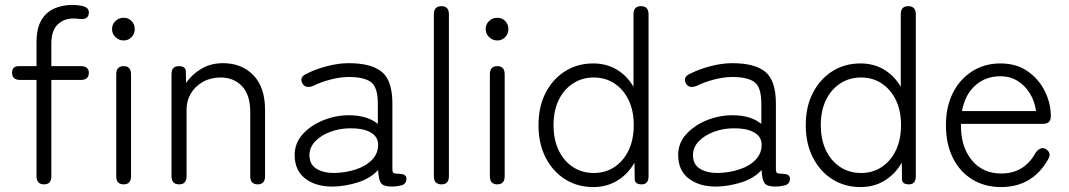

<svg xmlns="http://www.w3.org/2000/svg" viewBox="-20 -747 4330 778"><path d="M159 0Q128 0 128 -33V-423H62Q29 -423 29 -452Q29 -479 56 -479H128V-574Q128 -633 148 -666Q168 -699 201 -713Q234 -727 272 -727Q301 -727 321 -720.5Q341 -714 340 -694Q338 -667 305 -670Q297 -671 290.5 -671.5Q284 -672 276 -672Q239 -672 213.5 -647.5Q188 -623 188 -570V-479H307Q340 -479 340 -452Q340 -423 307 -423H188V-33Q188 0 159 0Z M481 0Q451 0 451 -33V-446Q451 -479 481 -479Q511 -479 511 -446V-33Q511 0 481 0ZM481 -583Q462 -583 448 -596.5Q434 -610 434 -629Q434 -649 448 -662Q462 -675 481 -675Q500 -675 513 -662Q526 -649 526 -629Q526 -610 513 -596.5Q500 -583 481 -583Z M706 0Q675 0 675 -33V-446Q675 -479 704 -479Q733 -479 733 -457L734 -411Q757 -445 795.5 -468Q834 -491 883 -491Q960 -491 1007 -442Q1054 -393 1054 -302V-33Q1054 0 1024 0Q994 0 994 -33V-293Q994 -363 960.5 -398Q927 -433 874 -433Q834 -433 802.5 -415.5Q771 -398 753.5 -368.5Q736 -339 736 -303V-33Q736 0 706 0Z M1331 9Q1261 10 1217.5 -23Q1174 -56 1174 -119Q1174 -167 1206.5 -203Q1239 -239 1289.5 -259.5Q1340 -280 1394 -280Q1468 -280 1511 -245V-327Q1511 -394 1483 -414.5Q1455 -435 1393 -435Q1360 -435 1320.5 -425Q1281 -415 1249 -399Q1219 -387 1206 -408Q1191 -434 1222 -448Q1259 -467 1305.5 -479Q1352 -491 1393 -491Q1484 -491 1527 -456Q1570 -421 1570 -327V-62Q1570 -49 1575 -46Q1580 -43 1596 -43Q1609 -43 1618 -38.5Q1627 -34 1627 -24Q1627 1 1602 5Q1594 7 1585 8Q1576 9 1568 9Q1534 9 1524 -5Q1514 -19 1512 -58Q1481 -24 1430 -8Q1379 8 1331 9ZM1334 -46Q1382 -47 1423.5 -61Q1465 -75 1489.5 -101.5Q1514 -128 1512 -166Q1509 -197 1478 -212.5Q1447 -228 1398 -227Q1357 -227 1319 -213Q1281 -199 1257.5 -174.5Q1234 -150 1234 -118Q1234 -81 1262 -63.5Q1290 -46 1334 -46Z M1769 0Q1738 0 1738 -33V-689Q1738 -722 1769 -722Q1799 -722 1799 -689V-33Q1799 0 1769 0Z M1995 0Q1965 0 1965 -33V-446Q1965 -479 1995 -479Q2025 -479 2025 -446V-33Q2025 0 1995 0ZM1995 -583Q1976 -583 1962 -596.5Q1948 -610 1948 -629Q1948 -649 1962 -662Q1976 -675 1995 -675Q2014 -675 2027 -662Q2040 -649 2040 -629Q2040 -610 2027 -596.5Q2014 -583 1995 -583Z M2384 11Q2320 11 2270 -20.5Q2220 -52 2191 -108.5Q2162 -165 2162 -240Q2162 -315 2191 -371Q2220 -427 2270 -458.5Q2320 -490 2384 -490Q2438 -490 2480 -464.5Q2522 -439 2547 -395V-689Q2547 -722 2577 -722Q2608 -722 2608 -689V-33Q2608 0 2580 0Q2552 0 2552 -21L2551 -88Q2525 -42 2482 -15.5Q2439 11 2384 11ZM2386 -46Q2433 -46 2469.5 -70Q2506 -94 2527 -137.5Q2548 -181 2548 -240Q2548 -299 2527 -342Q2506 -385 2469.5 -409Q2433 -433 2386 -433Q2339 -433 2302 -409Q2265 -385 2244 -342Q2223 -299 2223 -240Q2223 -181 2244 -137.5Q2265 -94 2302 -70Q2339 -46 2386 -46Z M2885 9Q2815 10 2771.5 -23Q2728 -56 2728 -119Q2728 -167 2760.5 -203Q2793 -239 2843.5 -259.5Q2894 -280 2948 -280Q3022 -280 3065 -245V-327Q3065 -394 3037 -414.5Q3009 -435 2947 -435Q2914 -435 2874.5 -425Q2835 -415 2803 -399Q2773 -387 2760 -408Q2745 -434 2776 -448Q2813 -467 2859.5 -479Q2906 -491 2947 -491Q3038 -491 3081 -456Q3124 -421 3124 -327V-62Q3124 -49 3129 -46Q3134 -43 3150 -43Q3163 -43 3172 -38.5Q3181 -34 3181 -24Q3181 1 3156 5Q3148 7 3139 8Q3130 9 3122 9Q3088 9 3078 -5Q3068 -19 3066 -58Q3035 -24 2984 -8Q2933 8 2885 9ZM2888 -46Q2936 -47 2977.5 -61Q3019 -75 3043.5 -101.5Q3068 -128 3066 -166Q3063 -197 3032 -212.5Q3001 -228 2952 -227Q2911 -227 2873 -213Q2835 -199 2811.5 -174.5Q2788 -150 2788 -118Q2788 -81 2816 -63.5Q2844 -46 2888 -46Z M3467 11Q3403 11 3353 -20.5Q3303 -52 3274 -108.5Q3245 -165 3245 -240Q3245 -315 3274 -371Q3303 -427 3353 -458.5Q3403 -490 3467 -490Q3521 -490 3563 -464.5Q3605 -439 3630 -395V-689Q3630 -722 3660 -722Q3691 -722 3691 -689V-33Q3691 0 3663 0Q3635 0 3635 -21L3634 -88Q3608 -42 3565 -15.5Q3522 11 3467 11ZM3469 -46Q3516 -46 3552.5 -70Q3589 -94 3610 -137.5Q3631 -181 3631 -240Q3631 -299 3610 -342Q3589 -385 3552.5 -409Q3516 -433 3469 -433Q3422 -433 3385 -409Q3348 -385 3327 -342Q3306 -299 3306 -240Q3306 -181 3327 -137.5Q3348 -94 3385 -70Q3422 -46 3469 -46Z M4036 11Q3971 11 3920.5 -19.5Q3870 -50 3841.5 -106.5Q3813 -163 3813 -240Q3813 -315 3841.5 -371Q3870 -427 3920 -458.5Q3970 -490 4034 -490Q4099 -490 4144.5 -458Q4190 -426 4214 -377Q4238 -328 4238 -277Q4238 -259 4229.5 -252Q4221 -245 4205 -245H3874Q3872 -155 3916.5 -99.5Q3961 -44 4037 -44Q4131 -44 4177 -129Q4197 -155 4218 -143Q4244 -126 4225 -98Q4162 11 4036 11ZM3878 -297H4178Q4173 -336 4153.5 -368Q4134 -400 4103.5 -419Q4073 -438 4034 -438Q3973 -438 3931.5 -400.5Q3890 -363 3878 -297Z"/></svg>

Font: Zen Maru Gothic
Style: Regular
Weight: 400
Designer: Yoshimichi Ohira
Foundry: Positype
Version: Version 1.002